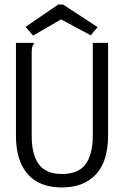

<svg xmlns="http://www.w3.org/2000/svg" viewBox="-20 -811 540 842"><path d="M50 -215V-623H128V-616Q122 -610 120.5 -603Q119 -596 119 -579V-214Q119 -134 150 -91Q181 -48 252 -48Q324 -48 355.5 -91Q387 -134 387 -217V-623H454V-218Q454 -103 400.5 -46Q347 11 251 11Q152 11 101 -48Q50 -107 50 -215ZM92 -693 235 -791H257L408 -692L378 -656L248 -726L125 -655Z"/></svg>

Font: Vazir Code
Style: Code
Weight: 400
Foundry: DejaVu fonts team - Redesigned by Saber Rastikerdar
Version: Version 1.1.2